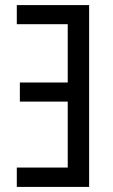

<svg xmlns="http://www.w3.org/2000/svg" viewBox="-20 -734 442 754"><path d="M330 -714H46V-639H246V-410H58V-335H246V-76H46V0H330Z"/></svg>

Font: Noto Sans UI Condensed
Style: Regular
Weight: 400
Width: 3
Designer: Monotype Design Team
Foundry: Monotype Imaging Inc.
Version: Version 1.901